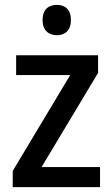

<svg xmlns="http://www.w3.org/2000/svg" viewBox="-20 -765 459 785"><path d="M213 -745C178 -745 154 -726 154 -683C154 -641 179 -621 213 -621C246 -621 270 -641 270 -683C270 -726 246 -745 213 -745ZM389 0V-82H150L381 -467V-539H46V-458H267L32 -66V0Z"/></svg>

Font: Noto Sans Thai Looped SemiCondensed Medium
Style: Regular
Weight: 500
Width: 4
Designer: Sasikarn Vongin, Ben Mitchell
Foundry: The Fontpad Ltd
Version: Version 1.001